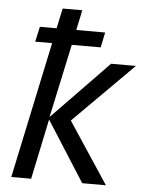

<svg xmlns="http://www.w3.org/2000/svg" viewBox="-54 -803 641 847"><g transform="rotate(5 266.5 -380.0)"><path d="M156 -604H81L96 -671H170L189 -760H276L257 -671H385L371 -604H243L173 -278L423 -536H533L268 -271L447 0H342L172 -267L116 0H28Z"/></g></svg>

Font: BC Sans
Style: Italic
Weight: 400
Italic angle: -12°
Designer: Monotype Design Team
Designer: Province of B.C.
Foundry: Monotype Imaging Inc.
Version: Version 2.000;GOOG;noto-source:20170915:90ef993387c0